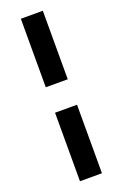

<svg xmlns="http://www.w3.org/2000/svg" viewBox="-169 -768 629 985"><g transform="rotate(-20 146.0 -275.5)"><path d="M206 -719V-345H86V-719ZM206 -206V168H86V-206Z"/></g></svg>

Font: Elaine Sans SemiBold
Style: Regular
Weight: 600
Designer: Wei Huang
Foundry: Wei Huang
Version: Version 2.001;December 24, 2019;FontCreator 12.0.0.2547 64-b